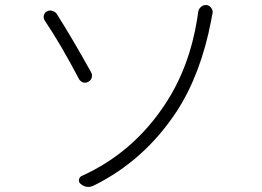

<svg xmlns="http://www.w3.org/2000/svg" viewBox="-20 -734 1040 763"><path d="M351.6 3.9Q340.8 8.8 331.1 8.8Q314.5 8.8 300.8 -2.9Q292 -9.8 293.9 -20.5Q295.9 -31.2 305.7 -35.2Q508.8 -127 635.7 -319.3Q732.4 -464.8 763.7 -659.2Q765.6 -669.9 767.6 -686.5Q769.5 -699.2 779.3 -707Q787.1 -713.9 796.9 -713.9Q798.8 -713.9 801.8 -713.9Q813.5 -711.9 820.3 -701.2Q825.2 -694.3 825.2 -685.5Q825.2 -682.6 824.2 -678.7Q821.3 -667 819.3 -653.3Q778.3 -439.5 682.6 -292Q553.7 -95.7 351.6 3.9ZM157.2 -653.3Q153.3 -660.2 153.3 -667Q153.3 -669.9 154.3 -672.9Q157.2 -683.6 166 -688.5Q172.9 -692.4 180.7 -692.4Q184.6 -692.4 188.5 -690.4Q200.2 -687.5 206.1 -677.7Q264.6 -585.9 341.8 -447.3Q345.7 -441.4 345.7 -433.6Q345.7 -429.7 344.7 -425.8Q341.8 -415 331.1 -409.2Q325.2 -405.3 318.4 -405.3Q314.5 -405.3 310.5 -406.2Q299.8 -410.2 293.9 -419.9Q221.7 -557.6 157.2 -653.3Z"/></svg>

Font: Gen Jyuu Gothic L Monospace Light
Style: Regular
Weight: 300
Designer: [Source Han Sans]
Ryoko NISHIZUKA  (kana & ideographs); Paul D. Hunt (Latin, Greek & Cyrillic); Wenlong ZHANG  (bopomofo
Version: Version 1.002.20150607